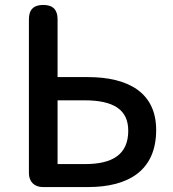

<svg xmlns="http://www.w3.org/2000/svg" viewBox="-20 -757 700 777"><path d="M97 -368V-56C97 -22 119 0 153 0H216H336C500 0 612 -67 612 -231C612 -383 498 -445 336 -445H213V-679C213 -718 194 -737 155 -737C116 -737 97 -718 97 -679ZM213 -222V-351H322C440 -351 499 -313 499 -228C499 -133 437 -93 324 -93H268H213Z"/></svg>

Font: GenSenRounded2 TW M
Style: Regular
Weight: 500
Version: Version 2.100;PS 2.1;hotconv 16.6.51;makeotf.lib2.5.65220 DE